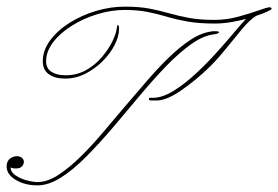

<svg xmlns="http://www.w3.org/2000/svg" viewBox="-70 -551 839 579"><path d="M403 -248Q392 -248 385.5 -248Q379 -248 379 -252Q379 -256 381.5 -256Q384 -256 391 -256Q419 -256 452.5 -276.5Q486 -297 520 -328.5Q554 -360 584.5 -394Q615 -428 638 -455.5Q661 -483 672 -494Q650 -488 625.5 -484Q601 -480 577 -480Q530 -480 496 -486Q462 -492 433.5 -500.5Q405 -509 375 -515Q345 -521 306 -521Q266 -521 224.5 -508.5Q183 -496 147.5 -474Q112 -452 90.5 -424Q69 -396 69 -366Q69 -345 85 -334.5Q101 -324 127 -324Q162 -324 189.5 -339.5Q217 -355 237 -378.5Q257 -402 268.5 -425.5Q280 -449 282 -465Q283 -467 283 -471Q283 -475 285 -475Q288 -475 288.5 -471.5Q289 -468 289 -464Q289 -442 276 -416Q263 -390 240 -367Q217 -344 188 -329Q159 -314 126 -314Q96 -314 77.5 -327Q59 -340 59 -366Q59 -399 81 -429Q103 -459 139.5 -482Q176 -505 219.5 -518Q263 -531 306 -531Q350 -531 381 -525Q412 -519 440 -511Q468 -503 500 -497Q532 -491 577 -491Q613 -491 648 -500.5Q683 -510 709.5 -519.5Q736 -529 743 -529Q749 -529 749 -524Q749 -522 736 -516Q723 -510 702 -503Q683 -491 660 -463.5Q637 -436 612.5 -405.5Q588 -375 564 -351Q521 -309 476.5 -278.5Q432 -248 403 -248ZM43 8Q5 8 -22.5 -8.5Q-50 -25 -50 -49Q-50 -65 -40 -72.5Q-30 -80 -19 -80Q-10 -80 -4 -75Q2 -70 2 -63Q2 -56 -3.5 -49.5Q-9 -43 -22 -43Q-30 -43 -34 -44.5Q-38 -46 -38 -46Q-38 -32 -23 -22Q-8 -12 11 -7Q30 -2 43 -2Q73 -2 106 -23.5Q139 -45 173.5 -79Q208 -113 240 -151Q272 -189 300 -222Q333 -260 367 -300Q401 -340 436 -374.5Q471 -409 505.5 -431.5Q540 -454 574 -457Q584 -457 587 -456.5Q590 -456 590 -454Q590 -451 586.5 -450Q583 -449 579 -448Q545 -445 507.5 -418.5Q470 -392 430.5 -351Q391 -310 351 -262Q311 -214 270.5 -166.5Q230 -119 191 -79.5Q152 -40 114.5 -16Q77 8 43 8Z"/></svg>

Font: Kapakana Light
Style: Regular
Weight: 300
Designer: Kyosuke Nagai
Version: Version 1.000